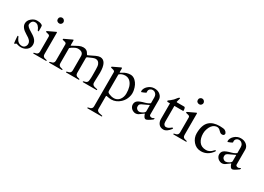

<svg xmlns="http://www.w3.org/2000/svg" viewBox="-10 -1616 3931 2858"><g transform="rotate(30 1955.0 -187.0)"><path d="M271 -334Q271 -323 263 -323Q255 -323 250 -335Q239 -367 215.5 -392Q192 -417 158 -417Q113 -417 98 -372Q93 -357 93 -341Q93 -325 113.5 -305Q134 -285 181 -257.5Q228 -230 249 -211Q298 -168 298 -111Q298 -54 256 -20.5Q214 13 158 13Q128 13 104 5Q80 -3 76.5 -3Q73 -3 65 5Q57 13 52 13H43Q41 13 36.5 -39.5Q32 -92 32 -102Q32 -112 33.5 -113Q35 -114 39 -114Q43 -114 45.5 -111.5Q48 -109 50 -105.5Q52 -102 53.5 -98Q55 -94 60 -83Q93 -12 162 -12Q193 -12 211.5 -35Q230 -58 230 -85.5Q230 -113 215.5 -132Q201 -151 179 -167Q157 -183 132 -197Q33 -255 33 -325Q33 -377 78 -415Q123 -453 170.5 -453Q218 -453 240.5 -442.5Q263 -432 267 -425Q271 -418 271 -379Z M368 0Q363 -1 363 -7Q363 -16 386 -19Q439 -26 439 -74V-333Q439 -353 417 -361Q407 -364 395.5 -366.5Q384 -369 377.5 -371Q371 -373 369.5 -374.5Q368 -376 368 -381.5Q368 -387 375 -391L500 -450Q505 -453 507 -453Q515 -453 515 -441V-74Q515 -26 568 -19Q591 -16 591 -8.5Q591 -1 586 0ZM476 -580Q456 -580 440.5 -592.5Q425 -605 425 -628Q425 -651 439.5 -664Q454 -677 474.5 -677Q495 -677 509 -661.5Q523 -646 523 -628Q523 -610 509.5 -595Q496 -580 476 -580Z M1293 -154 1292 -257Q1292 -320 1281 -345.5Q1270 -371 1253.5 -383.5Q1237 -396 1209 -396Q1181 -396 1090 -353Q1078 -345 1077 -339V-76Q1077 -27 1130 -20Q1153 -16 1153 -8.5Q1153 -1 1148 0H930Q926 -1 926 -7Q926 -16 948 -20Q1001 -27 1001 -76V-319Q1001 -396 907 -396Q872 -396 810 -355Q795 -345 787 -336V-76Q787 -27 840 -20Q863 -16 863 -8.5Q863 -1 858 0H640Q636 -1 636 -7Q636 -16 658 -20Q711 -27 711 -75V-356Q711 -377 689 -385Q679 -388 668 -390.5Q657 -393 650 -394.5Q643 -396 641.5 -398Q640 -400 640 -405.5Q640 -411 647 -415L772 -474Q778 -477 779 -477Q787 -477 787 -465V-384Q788 -381 791 -381Q794 -381 807 -388Q820 -395 841 -407Q862 -419 896.5 -436Q931 -453 969 -453Q1032 -453 1058 -399Q1069 -378 1077 -381Q1085 -384 1103 -393Q1144 -414 1186.5 -433.5Q1229 -453 1257 -453Q1370 -453 1370 -247L1365 -104V-76Q1365 -38 1404 -26Q1420 -21 1434.5 -19Q1449 -17 1454 -15Q1459 -13 1459 -7Q1459 -1 1454 0H1219Q1214 -1 1214 -7Q1214 -16 1237 -20Q1289 -27 1289 -80Q1293 -104 1293 -154Z M1863 -51Q1795 13 1711 13Q1681 13 1629 2Q1621 2 1620 8Q1619 14 1619 20V229Q1619 265 1661 277Q1680 282 1696 284.5Q1712 287 1716.5 289Q1721 291 1721 296.5Q1721 302 1716 303H1472Q1467 302 1467 296Q1467 287 1490 284Q1543 276 1543 229V-357Q1543 -377 1520 -385Q1510 -389 1499 -391Q1488 -393 1481.5 -395Q1475 -397 1473 -398.5Q1471 -400 1471 -406Q1471 -412 1479 -416L1603 -475Q1607 -477 1611 -477Q1619 -477 1619 -465V-403Q1619 -398 1624.5 -398Q1630 -398 1651 -412Q1713 -452 1780 -452Q1827 -452 1866 -414Q1918 -364 1935 -275Q1940 -250 1940 -221.5Q1940 -193 1930 -161Q1912 -98 1863 -51ZM1723 -401Q1657 -401 1619 -363V-89Q1619 -64 1627 -57Q1648 -39 1693 -28Q1781 -8 1830 -70Q1864 -115 1864 -178Q1864 -300 1809 -361Q1776 -398 1723 -401Z M2403 -41Q2330 13 2304 13Q2273 13 2253 -52Q2252 -57 2251 -56Q2190 -11 2175 -1Q2135 21 2094.5 5.5Q2054 -10 2036 -46Q2027 -64 2027 -85Q2027 -127 2058 -151.5Q2089 -176 2175 -198Q2204 -206 2227 -218Q2250 -230 2251.5 -233.5Q2253 -237 2253 -240V-334Q2253 -389 2210 -412Q2196 -419 2176 -419Q2156 -419 2136 -403.5Q2116 -388 2116 -359L2118 -340Q2115 -334 2083 -320.5Q2051 -307 2046 -306Q2038 -306 2038 -324.5Q2038 -343 2049 -366Q2060 -389 2081 -408Q2129 -453 2190.5 -453Q2252 -453 2290.5 -419Q2329 -385 2329 -338V-81Q2329 -68 2341 -60.5Q2353 -53 2368.5 -53Q2384 -53 2394.5 -61Q2405 -69 2409 -69Q2413 -69 2413 -58.5Q2413 -48 2403 -41ZM2253 -97V-196Q2253 -202 2250.5 -202Q2248 -202 2247 -201L2134 -148Q2116 -136 2110 -127Q2104 -118 2104 -94.5Q2104 -71 2122 -54Q2140 -37 2163 -37Q2186 -37 2219.5 -56.5Q2253 -76 2253 -97Z M2578 -375Q2575 -375 2575 -371V-102Q2575 -72 2588 -55.5Q2601 -39 2621 -39Q2641 -39 2656 -45.5Q2671 -52 2682 -60Q2693 -68 2701.5 -74.5Q2710 -81 2717 -81Q2724 -81 2724 -78Q2724 -66 2721 -62Q2663 13 2608.5 13Q2554 13 2526.5 -21.5Q2499 -56 2499 -104V-375H2462Q2448 -375 2447.5 -384Q2447 -393 2450 -396Q2476 -412 2522 -455Q2527 -460 2535 -471Q2543 -482 2559 -500.5Q2575 -519 2583.5 -519Q2592 -519 2592 -512Q2592 -511 2575 -448Q2575 -439 2583 -439H2707Q2729 -439 2729 -378Q2729 -375 2725 -375Z M2775 0Q2770 -1 2770 -7Q2770 -16 2793 -19Q2846 -26 2846 -74V-333Q2846 -353 2824 -361Q2814 -364 2802.5 -366.5Q2791 -369 2784.5 -371Q2778 -373 2776.5 -374.5Q2775 -376 2775 -381.5Q2775 -387 2782 -391L2907 -450Q2912 -453 2914 -453Q2922 -453 2922 -441V-74Q2922 -26 2975 -19Q2998 -16 2998 -8.5Q2998 -1 2993 0ZM2883 -580Q2863 -580 2847.5 -592.5Q2832 -605 2832 -628Q2832 -651 2846.5 -664Q2861 -677 2881.5 -677Q2902 -677 2916 -661.5Q2930 -646 2930 -628Q2930 -610 2916.5 -595Q2903 -580 2883 -580Z M3439 -394Q3439 -360 3400 -360Q3380 -360 3366 -371.5Q3352 -383 3344.5 -391Q3337 -399 3329 -406Q3293 -435 3242.5 -412.5Q3192 -390 3165 -316Q3150 -276 3150 -236Q3150 -150 3189 -95.5Q3228 -41 3309 -41Q3369 -41 3417 -95Q3431 -111 3434 -111Q3437 -111 3440.5 -108Q3444 -105 3444 -99.5Q3444 -94 3441 -91Q3366 13 3253 13Q3171 13 3118.5 -48Q3066 -109 3066 -187Q3066 -333 3136 -397Q3198 -453 3312 -453Q3382 -453 3405 -439Q3428 -425 3437 -403Q3439 -398 3439 -394Z M3888 -41Q3815 13 3789 13Q3758 13 3738 -52Q3737 -57 3736 -56Q3675 -11 3660 -1Q3620 21 3579.5 5.5Q3539 -10 3521 -46Q3512 -64 3512 -85Q3512 -127 3543 -151.5Q3574 -176 3660 -198Q3689 -206 3712 -218Q3735 -230 3736.5 -233.5Q3738 -237 3738 -240V-334Q3738 -389 3695 -412Q3681 -419 3661 -419Q3641 -419 3621 -403.5Q3601 -388 3601 -359L3603 -340Q3600 -334 3568 -320.5Q3536 -307 3531 -306Q3523 -306 3523 -324.5Q3523 -343 3534 -366Q3545 -389 3566 -408Q3614 -453 3675.5 -453Q3737 -453 3775.5 -419Q3814 -385 3814 -338V-81Q3814 -68 3826 -60.5Q3838 -53 3853.5 -53Q3869 -53 3879.5 -61Q3890 -69 3894 -69Q3898 -69 3898 -58.5Q3898 -48 3888 -41ZM3738 -97V-196Q3738 -202 3735.5 -202Q3733 -202 3732 -201L3619 -148Q3601 -136 3595 -127Q3589 -118 3589 -94.5Q3589 -71 3607 -54Q3625 -37 3648 -37Q3671 -37 3704.5 -56.5Q3738 -76 3738 -97Z"/></g></svg>

Font: Cardo
Style: Regular
Weight: 400
Designer: David J. Perry
Foundry: David J. Perry
Version: Version 1.0451